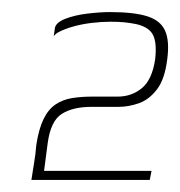

<svg xmlns="http://www.w3.org/2000/svg" viewBox="-20 -558 298 318"><path d="M32 -260Q34 -274 36.5 -288.5Q39 -303 40 -317Q44 -344 52 -360.5Q60 -377 72 -385Q84 -393 99 -395.5Q114 -398 133 -398Q144 -398 154.5 -398Q165 -398 175 -398Q198 -398 215 -412Q232 -426 237 -460Q240 -487 233.5 -500Q227 -513 206 -518Q196 -520 186.5 -521Q177 -522 163 -522Q148 -522 131.5 -520Q115 -518 101 -514Q94 -512 87.5 -509.5Q81 -507 76.5 -504.5Q72 -502 69 -498L71 -512Q73 -521 88.5 -527Q104 -533 125 -535.5Q146 -538 162 -538Q202 -538 224 -531Q246 -524 253.5 -507Q261 -490 257 -460Q253 -427 240 -410Q227 -393 210 -387Q193 -381 176 -381Q166 -381 154.5 -381Q143 -381 131 -381Q101 -381 82.5 -369.5Q64 -358 59 -321L53 -275H231L228 -260Z"/></svg>

Font: Genos Thin Thin
Style: Italic
Weight: 250
Italic angle: -8°
Version: Version 1.010